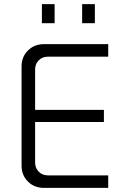

<svg xmlns="http://www.w3.org/2000/svg" viewBox="-20 -915 601 935"><path d="M194 0Q147 0 116 -31Q85 -62 85 -108V-592Q85 -638 116 -669Q147 -700 194 -700H507V-639H213Q186 -639 168.5 -621Q151 -603 151 -577V-123Q151 -97 168.5 -79Q186 -61 213 -61H507V0ZM120 -321V-380H486V-321ZM380 -802V-895H442V-802ZM184 -802V-895H246V-802Z"/></svg>

Font: SUSE Light
Style: Regular
Weight: 300
Designer: Rene Bieder
Foundry: SUSE
Version: Version 1.000